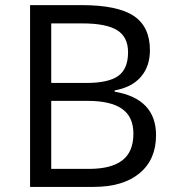

<svg xmlns="http://www.w3.org/2000/svg" viewBox="-20 -734 688 754"><path d="M98.1 -713.9H299.8Q441.9 -713.9 505.4 -671.4Q568.8 -628.9 568.8 -537.1Q568.8 -473.6 533.4 -432.4Q498 -391.1 430.2 -378.9V-374Q592.8 -346.2 592.8 -203.1Q592.8 -107.4 528.1 -53.7Q463.4 0 347.2 0H98.1ZM181.2 -408.2H317.9Q405.8 -408.2 444.3 -435.8Q482.9 -463.4 482.9 -528.8Q482.9 -588.9 439.9 -615.5Q397 -642.1 303.2 -642.1H181.2ZM181.2 -337.9V-70.8H330.1Q416.5 -70.8 460.2 -104.2Q503.9 -137.7 503.9 -209Q503.9 -275.4 459.2 -306.6Q414.6 -337.9 323.2 -337.9Z"/></svg>

Font: f06896923
Style: Regular
Weight: 400
Foundry: Ascender Corporation
Version: Version 1.10